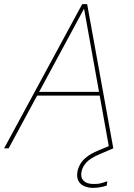

<svg xmlns="http://www.w3.org/2000/svg" viewBox="-30 -720 651 932"><path d="M-10 0 369 -700H393L520 0H500L378 -678L12 0ZM134 -256 147 -274H463L468 -256ZM420 192Q402 192 382.5 185Q363 178 352 160.5Q341 143 346 112Q350 93 360.5 75Q371 57 392 41Q413 25 446 11L511 -16L520 0L450 30Q407 49 389 69Q371 89 366 112Q360 140 374.5 156Q389 172 420 173Q443 174 460 169.5Q477 165 491 160L488 181Q473 186 455.5 189Q438 192 420 192Z"/></svg>

Font: DM Sans 9pt Thin
Style: Italic
Weight: 250
Italic angle: -10°
Version: Version 4.004;gftools[0.9.30]